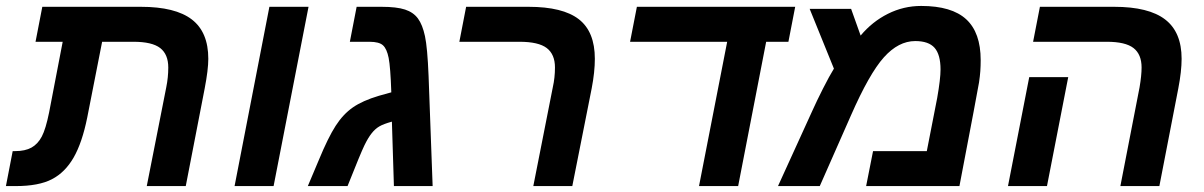

<svg xmlns="http://www.w3.org/2000/svg" viewBox="-40 -629 4069 649"><path d="M587.9 0H456.1L522 -334Q528.8 -367.2 528.8 -400.9Q528.8 -445.3 501.5 -466.6Q474.1 -487.8 411.1 -487.8H305.2L254.9 -231.9Q237.8 -147 209 -96.7Q180.2 -46.4 135.5 -23.2Q90.8 0 13.2 0H-20L2.9 -118.2H11.2Q44.9 -118.2 66.4 -130.1Q87.9 -142.1 101.3 -167.5Q114.7 -192.9 126 -249L171.9 -487.8H80.1L103 -606H436Q552.7 -606 608.4 -563.2Q664.1 -520.5 664.1 -430.2Q664.1 -393.6 651.9 -330.1Z M870.6 -606H1002.9L884.8 0H752.9Z M1249.5 -606Q1300.8 -606 1329.1 -596.7Q1357.4 -587.4 1372.8 -566.4Q1388.2 -545.4 1396.5 -506.8Q1404.8 -468.3 1408.7 -372.1L1422.4 0H1291.5L1284.7 -217.8Q1256.3 -210 1242.2 -201.7Q1228 -193.4 1216.1 -178.2Q1204.1 -163.1 1191.7 -137.5Q1179.2 -111.8 1134.8 0H1000.5L1037.6 -87.9Q1069.3 -164.6 1094.5 -203.6Q1119.6 -242.7 1152.3 -265.6Q1185.1 -288.6 1240.7 -305.2L1282.7 -316.9Q1279.8 -402.8 1273.7 -433.3Q1267.6 -463.9 1254.6 -475.8Q1241.7 -487.8 1208.5 -487.8H1142.6L1165.5 -606Z M1835.9 -400.9Q1835.9 -445.3 1808.1 -466.6Q1780.3 -487.8 1715.8 -487.8H1512.7L1535.6 -606H1746.6Q1862.3 -606 1916.5 -564Q1970.7 -522 1970.7 -430.2Q1970.7 -385.7 1960 -330.1L1894.5 0H1762.7L1828.6 -334Q1835.9 -366.2 1835.9 -400.9Z M2455.1 0H2322.8L2418 -487.8H2089.8L2112.8 -606H2647.9L2625 -487.8H2549.8Z M3073.7 -608.9Q3177.2 -608.9 3226.1 -563.7Q3274.9 -518.6 3274.9 -425.8Q3274.9 -406.2 3273.7 -388.9Q3272.5 -371.6 3269.3 -350.3Q3266.1 -329.1 3203.1 0H2887.7L2911.1 -118.2H3092.8L3127.9 -297.9Q3139.2 -362.3 3139.2 -394Q3139.2 -444.3 3119.1 -467.3Q3099.1 -490.2 3053.7 -490.2Q2997.1 -490.2 2947.8 -435.3Q2898.4 -380.4 2835.9 -237.8L2731 0H2589.8L2705.1 -252.9Q2719.7 -285.6 2741.9 -329.6Q2764.2 -373.5 2778.8 -397L2696.8 -599.1H2836.9L2869.1 -508.8Q2908.2 -555.7 2961.2 -582.3Q3014.2 -608.9 3073.7 -608.9Z M3499 0H3367.2L3439 -368.2H3570.8ZM3818.8 -400.9Q3818.8 -445.3 3791.5 -466.6Q3764.2 -487.8 3701.2 -487.8H3452.1L3475.1 -606H3726.1Q3842.8 -606 3898.4 -563.2Q3954.1 -520.5 3954.1 -430.2Q3954.1 -388.2 3942.9 -330.1L3878.9 0H3747.1L3812 -334Q3818.8 -374 3818.8 -400.9Z"/></svg>

Font: Liberation Sans
Style: Bold Italic
Weight: 700
Italic angle: -12°
Designer: Steve Matteson
Foundry: Ascender Corporation
Version: Version 2.1.5